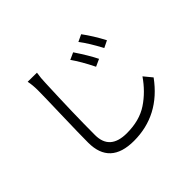

<svg xmlns="http://www.w3.org/2000/svg" viewBox="-171 -1030 1341 1341"><g transform="rotate(-45 500.0 -359.5)"><path d="M550.8 -665 602.5 -688.5Q665 -595.7 698.2 -528.3L644.5 -503.9Q594.7 -604.5 550.8 -665ZM679.7 -713.9 731.4 -738.3Q784.2 -667 829.1 -581.1L777.3 -555.7Q726.6 -652.3 679.7 -713.9ZM232.4 -767.6 323.2 -766.6Q315.4 -719.7 314.5 -673.8Q301.8 -378.9 301.8 -171.9Q301.8 -23.4 468.8 -23.4Q593.8 -23.4 678.2 -79.6Q762.7 -135.7 826.2 -227.5L876 -167Q717.8 49.8 465.8 49.8Q230.5 49.8 230.5 -168Q230.5 -248 235.8 -436.5Q241.2 -625 241.2 -673.8Q241.2 -726.6 232.4 -767.6Z"/></g></svg>

Font: Gen Shin Gothic Normal
Style: Regular
Weight: 300
Designer: [Source Han Sans]
Ryoko NISHIZUKA  (kana & ideographs); Paul D. Hunt (Latin, Greek & Cyrillic); Wenlong ZHANG  (bopomofo
Version: Version 1.002.20150607